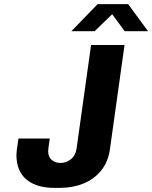

<svg xmlns="http://www.w3.org/2000/svg" viewBox="-20 -905 741 935"><path d="M246 10Q157.5 10 108.8 -30.8Q60 -71.5 60 -151.5Q60 -160 62 -176.2Q64 -192.5 70 -230.5H222.5Q218.5 -205.5 216.5 -189.2Q214.5 -173 214.5 -169Q214.5 -141 231.8 -126.2Q249 -111.5 274 -111.5Q302.5 -111.5 325.2 -129.5Q348 -147.5 353 -182L423.5 -686H586.5L515 -176Q506 -115 471.8 -73.5Q437.5 -32 385.8 -11Q334 10 270 10ZM327.5 -753 455.5 -885H604L701 -753H587L512.5 -855H546L441 -753Z"/></svg>

Font: Chivo Mono Medium
Style: Italic
Weight: 500
Italic angle: -8.05°
Monospace: yes
Designer: Hector Gatti
Foundry: Omnibus-Type
Version: Version 1.008